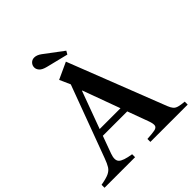

<svg xmlns="http://www.w3.org/2000/svg" viewBox="-271 -1120 1288 1288"><g transform="rotate(-45 372.5 -476.0)"><path d="M-22 0V-28Q28 -36.5 53.2 -48Q78.5 -59.5 91.8 -80.5Q105 -101.5 118.5 -138.5L308.5 -650.5L274.5 -727L393 -781.5L663.5 -89Q672.5 -66.5 682.8 -54.2Q693 -42 712.5 -36.5Q732 -31 767 -28V0H413V-28Q459.5 -30.5 483.5 -35Q507.5 -39.5 511.5 -55Q515.5 -70.5 503 -105L448 -254.5H216.5L171 -130Q153.5 -81.5 173.5 -60.5Q193.5 -39.5 268 -28V0ZM331 -566.5 233.5 -301.5H431L334 -566.5ZM433.5 -808 278 -846.5Q242.5 -855.5 228.8 -871Q215 -886.5 215 -904Q215 -923.5 228.5 -937.5Q242 -951.5 262 -951.5Q286.5 -951.5 313 -932L447 -831.5Z"/></g></svg>

Font: Libre Caslon Text Medium
Style: Regular
Weight: 500
Designer: Pablo Impallari, Rodrigo Fuenzalida, Katja Schimmel
Foundry: Pablo Impallari, Rodrigo Fuenzalida
Version: Version 2.000